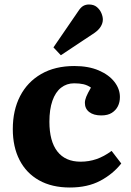

<svg xmlns="http://www.w3.org/2000/svg" viewBox="-20 -821 583 855"><path d="M291 14Q211 14 154 -18Q97 -50 67 -108.5Q37 -167 37 -246Q37 -330 69.5 -393Q102 -456 163.5 -491.5Q225 -527 311 -527Q374 -527 419.5 -507.5Q465 -488 489.5 -456.5Q514 -425 514 -389Q514 -366 505 -348Q496 -330 478 -318.5Q460 -307 431 -307Q397 -307 377.5 -322Q358 -337 358 -363Q358 -375 364 -390Q370 -405 385 -431Q369 -442 351.5 -446Q334 -450 310 -450Q277 -450 252 -430.5Q227 -411 213.5 -372.5Q200 -334 200 -279Q200 -192 235.5 -146.5Q271 -101 339 -101Q376 -101 409.5 -112.5Q443 -124 477 -149L520 -93Q483 -46 426.5 -16Q370 14 291 14ZM251 -575 218 -610 327 -769Q339 -788 350.5 -794.5Q362 -801 376 -801Q398 -801 411.5 -789.5Q425 -778 431.5 -762.5Q438 -747 438 -734Q438 -718 428.5 -702.5Q419 -687 400 -674Z"/></svg>

Font: Literata 18pt
Style: Bold
Weight: 700
Designer: Latin by Veronika Burian and Jose Scaglione. Greek by Irene Vlachou. Cyrillic by Vera Evstafieva.
Foundry: TypeTogether
Version: Version 3.103;gftools[0.9.29]